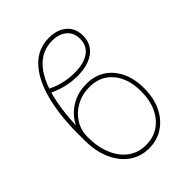

<svg xmlns="http://www.w3.org/2000/svg" viewBox="-220 -871 993 993"><g transform="rotate(-45 276.5 -374.5)"><path d="M286.1 -454.1Q345.2 -454.6 388.9 -426.3Q432.6 -397.9 457 -346.7Q481.4 -295.4 481.4 -226.6Q481.4 -156.2 455.8 -102.5Q430.2 -48.8 384.5 -18.6Q338.9 11.7 279.3 11.7Q217.8 11.7 171.1 -22Q124.5 -55.7 98.4 -116Q72.3 -176.3 72.3 -254.9V-305.7Q72.8 -441.4 100.3 -543.7Q127.9 -646 182.4 -702.9Q236.8 -759.8 317.4 -759.8Q360.8 -759.8 390.9 -744.1Q420.9 -728.5 436 -701.7Q451.2 -674.8 450.2 -640.6Q449.7 -600.6 429.2 -572.5Q408.7 -544.4 371.1 -529.5Q333.5 -514.6 281.2 -514.6Q237.3 -514.6 193.6 -525.9Q149.9 -537.1 107.4 -559.6L115.2 -582Q151.9 -560.1 195.6 -548.6Q239.3 -537.1 283.2 -537.1Q351.6 -537.1 389.6 -564.2Q427.7 -591.3 427.7 -641.6Q427.7 -686.5 397.7 -711.9Q367.7 -737.3 318.4 -737.3Q262.2 -736.8 221.4 -706.8Q180.7 -676.8 153.8 -623.3Q127 -569.8 112.8 -497.6Q98.6 -425.3 95.7 -340.8Q121.6 -392.6 171.6 -423.6Q221.7 -454.6 286.1 -454.1ZM286.1 -431.6Q232.4 -431.6 189.2 -408.2Q146 -384.8 120.8 -344.7Q95.7 -304.7 95.7 -254.9Q95.7 -182.1 118.7 -127.2Q141.6 -72.3 183.1 -42Q224.6 -11.7 280.3 -11.7Q334 -11.7 374 -38.6Q414.1 -65.4 436.5 -113.8Q459 -162.1 459 -226.6Q459 -320.3 411.9 -376Q364.7 -431.6 286.1 -431.6Z"/></g></svg>

Font: Inter 18pt Thin
Style: Regular
Weight: 250
Designer: Rasmus Andersson
Foundry: rsms
Version: Version 4.001;git-66647c0bb